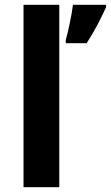

<svg xmlns="http://www.w3.org/2000/svg" viewBox="-20 -780 462 800"><path d="M227 0H78V-760H227ZM422 -750Q407 -717 387 -678.5Q367 -640 341 -600H254V-613Q262 -642 271 -685Q280 -728 284 -760H422Z"/></svg>

Font: Noto Sans Bengali
Style: Bold
Weight: 700
Designer: Jelle Bosma - Monotype Design Team
Foundry: Monotype Imaging Inc.
Version: Version 2.003; ttfautohint (v1.8.4.7-5d5b)